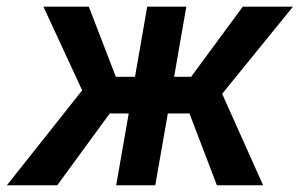

<svg xmlns="http://www.w3.org/2000/svg" viewBox="-61 -548 886 568"><path d="M499.5 -212.4H435.5L398.4 0H282.7L319.8 -212.4H263.7L108.4 0H-40.5L182.1 -280.8L67.4 -528.3H201.7L281.7 -320.8H338.4L374.5 -528.3H490.2L454.1 -320.8H504.4L657.2 -528.3H805.7L596.2 -270.5L717.3 0H580.6Z"/></svg>

Font: Roboto Medium
Style: Italic
Weight: 500
Italic angle: -12°
Designer: Google
Version: Version 2.134; 2016